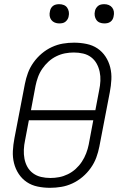

<svg xmlns="http://www.w3.org/2000/svg" viewBox="-20 -886 590 918"><path d="M219 12Q189 12 160 6Q131 0 108 -15.5Q85 -31 69.5 -54.5Q54 -78 47 -106Q40 -134 41.5 -164Q43 -194 49 -225L99 -485Q104 -511 113.5 -537Q123 -563 140 -587Q157 -611 179.5 -630Q202 -649 228 -661Q254 -673 280.5 -677.5Q307 -682 334 -682Q364 -682 393.5 -676Q423 -670 446 -654.5Q469 -639 484.5 -615.5Q500 -592 507 -564Q514 -536 512.5 -506Q511 -476 505 -445L455 -185Q450 -159 440.5 -133Q431 -107 414 -83Q397 -59 374.5 -40Q352 -21 326 -9Q300 3 273 7.5Q246 12 219 12ZM436 -359 454 -454Q459 -477 460 -499.5Q461 -522 456.5 -543Q452 -564 442 -582Q432 -600 415.5 -612.5Q399 -625 377.5 -630Q356 -635 333 -635Q312 -635 291 -631Q270 -627 249.5 -617Q229 -607 212 -591.5Q195 -576 182 -557Q169 -538 161.5 -517Q154 -496 150 -476L128 -359ZM221 -35Q242 -35 263 -39Q284 -43 304.5 -53Q325 -63 342 -78.5Q359 -94 371.5 -113Q384 -132 392 -153Q400 -174 404 -194L426 -311H118L100 -216Q95 -193 94 -170.5Q93 -148 97 -127Q101 -106 111 -88Q121 -70 138 -57.5Q155 -45 176.5 -40Q198 -35 221 -35ZM479 -774Q467 -774 457 -778Q447 -782 441 -790.5Q435 -799 433 -810Q431 -821 434 -833Q435 -840 439.5 -847Q444 -854 450 -858.5Q456 -863 463.5 -864.5Q471 -866 479 -866Q490 -866 500 -862Q510 -858 516.5 -849.5Q523 -841 524.5 -830Q526 -819 523 -807Q522 -800 518 -793Q514 -786 507.5 -781.5Q501 -777 493.5 -775.5Q486 -774 479 -774ZM263 -774Q252 -774 242 -778Q232 -782 225.5 -790.5Q219 -799 217.5 -810Q216 -821 219 -833Q220 -840 224 -847Q228 -854 234.5 -858.5Q241 -863 248.5 -864.5Q256 -866 263 -866Q275 -866 285 -862Q295 -858 301 -849.5Q307 -841 309 -830Q311 -819 308 -807Q307 -800 302.5 -793Q298 -786 292 -781.5Q286 -777 278.5 -775.5Q271 -774 263 -774Z"/></svg>

Font: Lode Dark Term
Style: Italic
Weight: 400
Italic angle: -11°
Monospace: yes
Designer: Belleve Invis
Foundry: Belleve Invis
Version: Version 29.2.0